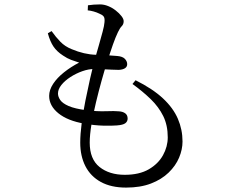

<svg xmlns="http://www.w3.org/2000/svg" viewBox="-20 -803 1040 871"><path d="M552 48Q484 48 437.5 22.5Q391 -3 367.5 -49Q344 -95 344 -156Q344 -194 350.5 -244Q357 -294 367.5 -346.5Q378 -399 388.5 -445.5Q399 -492 407 -523Q418 -561 428 -596Q438 -631 445.5 -659Q453 -687 454 -702Q456 -721 450 -728.5Q444 -736 431 -741Q419 -747 404.5 -751Q390 -755 378 -756L379 -779Q392 -781 405.5 -782Q419 -783 434 -783Q452 -783 470.5 -775.5Q489 -768 505 -755.5Q521 -743 531 -730Q541 -717 541 -707Q541 -693 532.5 -684.5Q524 -676 515 -657Q504 -634 492.5 -601.5Q481 -569 464 -515Q454 -484 441 -437.5Q428 -391 415.5 -339Q403 -287 395 -239Q387 -191 387 -156Q387 -81 431.5 -45.5Q476 -10 546 -10Q612 -10 655 -35Q698 -60 719.5 -99Q741 -138 741 -180Q741 -235 720.5 -276.5Q700 -318 664 -353Q628 -388 581 -422L595 -439Q673 -400 719.5 -356.5Q766 -313 787 -264Q808 -215 808 -161Q808 -125 792.5 -88Q777 -51 745 -20Q713 11 665 29.5Q617 48 552 48ZM510 -234Q487 -232 448 -233Q409 -234 363 -242Q287 -255 245 -289Q203 -323 203 -368Q203 -395 221 -422.5Q239 -450 270.5 -475Q302 -500 339 -519Q320 -525 302.5 -531.5Q285 -538 266 -551Q238 -569 222.5 -592Q207 -615 197 -652L214 -662Q233 -635 254 -613.5Q275 -592 305 -580Q362 -556 415 -554.5Q468 -553 512 -549Q536 -547 546.5 -536Q557 -525 557 -512Q557 -500 547 -493.5Q537 -487 519 -486Q507 -486 486 -487Q465 -488 443.5 -489Q422 -490 407 -490Q382 -490 353.5 -480Q325 -470 299.5 -453.5Q274 -437 258.5 -417.5Q243 -398 243 -379Q243 -364 253.5 -349Q264 -334 291.5 -322Q319 -310 371 -303Q422 -297 461 -298.5Q500 -300 519 -298Q537 -297 548 -289Q559 -281 559 -265Q559 -252 548.5 -244Q538 -236 510 -234Z"/></svg>

Font: Noto Serif JP
Style: Regular
Weight: 400
Designer: Ryoko NISHIZUKA  (kana & ideographs); Frank Grießhammer (Latin, Greek & Cyrillic); Wenlong ZHANG  (bopomofo); Sandoll Co
Foundry: Adobe
Version: Version 2.003-H1;hotconv 1.1.1;makeotfexe 2.6.0